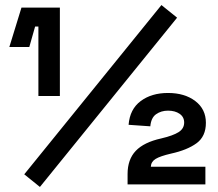

<svg xmlns="http://www.w3.org/2000/svg" viewBox="-20 -730 864 760"><path d="M132 -350V-625H119L96 -544H17L65 -700H217V-350ZM138 10 76 -40 619 -710 681 -660ZM485 0V-41Q485 -99 517.5 -133Q550 -167 618 -182Q665 -193 687 -207Q709 -221 709 -245Q709 -267 691 -279.5Q673 -292 645 -292Q618 -292 598 -278Q578 -264 575 -230L489 -236Q494 -298 537 -330Q580 -362 645 -362Q711 -362 753 -330Q795 -298 795 -244Q795 -190 758 -163Q721 -136 657 -122Q614 -112 596 -101Q578 -90 577 -70H793V0Z"/></svg>

Font: Space Grotesk SemiBold
Style: Regular
Weight: 600
Designer: Florian Karsten
Foundry: Florian Karsten
Version: Version 2.000